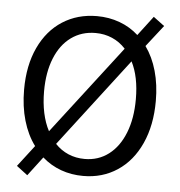

<svg xmlns="http://www.w3.org/2000/svg" viewBox="-52 -735 762 814"><g transform="rotate(5 329.5 -328.0)"><path d="M609.4 -331.1Q609.4 -227.5 574 -149.7Q538.6 -71.8 475.1 -29.8Q411.6 12.2 330.1 12.2Q279.3 12.2 235.1 -3.9Q190.9 -20 155.3 -51.3L93.8 29.8L46.9 -5.9L116.2 -96.2Q83.5 -140.1 66.2 -199.7Q48.8 -259.3 48.8 -331.1Q48.8 -434.1 84.5 -510.3Q120.1 -586.4 183.8 -627.2Q247.6 -668 330.1 -668Q381.3 -668 426.5 -651.4Q471.7 -634.8 506.8 -603L569.8 -686L616.7 -650.9L545.4 -559.6Q576.7 -516.1 593 -458.3Q609.4 -400.4 609.4 -331.1ZM330.1 -596.2Q271 -596.2 226.6 -564Q182.1 -531.7 158 -471.9Q133.8 -412.1 133.8 -331.1Q133.8 -281.7 142.8 -239.3Q151.9 -196.8 169.4 -164.1L458.5 -540.5Q433.6 -567.9 400.9 -582Q368.2 -596.2 330.1 -596.2ZM330.1 -60.1Q388.2 -60.1 432.1 -93.5Q476.1 -127 500.2 -188.2Q524.4 -249.5 524.4 -331.1Q524.4 -426.8 492.2 -489.7L204.1 -113.3Q228.5 -87.4 260.5 -73.7Q292.5 -60.1 330.1 -60.1Z"/></g></svg>

Font: Varta
Style: Regular
Weight: 400
Designer: Joana Correia, Viktoriya Grabowska, Eben Sorkin
Foundry: Sorkin Type
Version: Version 1.002; ttfautohint (v1.3) -l 8 -r 24 -G 200 -x 12 -H